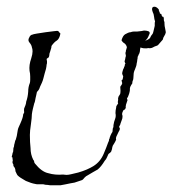

<svg xmlns="http://www.w3.org/2000/svg" viewBox="-20 -541 514 572"><path d="M141 11Q136 11 131.5 11Q127 11 123 10Q115 10 109 8H99Q96 8 92 8Q88 8 85 7Q73 5 57 -2Q39 -12 33 -18Q31 -20 29.5 -23.5Q28 -27 26 -31Q26 -40 21 -45Q19 -48 20 -49Q20 -52 18 -54Q16 -59 18 -61Q18 -62 18 -64Q18 -66 17 -68Q18 -70 17.5 -70.5Q17 -71 17 -72Q15 -72 15 -74L17 -82Q17 -86 19 -88Q19 -90 19.5 -93Q20 -96 20 -100Q22 -104 22 -107Q22 -110 23 -112Q24 -117 25 -120.5Q26 -124 27 -125Q28 -128 30 -136L33 -154Q34 -159 36.5 -164Q39 -169 41 -174Q49 -192 49 -200Q51 -205 52 -206Q51 -214 52 -218L56 -228Q58 -234 58 -238Q63 -252 64 -268Q64 -282 69 -294Q70 -298 70 -303Q70 -308 70 -313Q70 -322 68 -330Q66 -347 73 -367Q75 -373 76 -378.5Q77 -384 77 -388Q77 -392 76.5 -394.5Q76 -397 75 -400Q74 -407 68 -414Q62 -421 67 -429Q70 -437 77 -438Q78 -439 90 -441Q97 -442 103 -443Q109 -444 116 -445L140 -448Q152 -450 154 -448Q155 -446 160 -441Q157 -425 149 -420Q142 -416 134 -405Q133 -403 133 -400.5Q133 -398 132 -396L129 -386Q128 -384 127.5 -382Q127 -380 127 -378Q127 -374 125 -370L122 -368Q122 -367 120 -367Q118 -364 120 -359Q120 -357 120 -354Q120 -351 119 -349Q118 -336 113 -322Q111 -315 109.5 -308.5Q108 -302 105 -295L99 -282Q98 -278 96 -274.5Q94 -271 90 -267Q89 -262 88 -257.5Q87 -253 86 -249Q85 -245 84.5 -241Q84 -237 82 -233Q80 -225 78 -217Q76 -209 75 -201Q75 -191 72 -170Q69 -151 69 -139Q69 -128 69.5 -118Q70 -108 71 -100Q71 -81 79 -65Q81 -64 82 -59Q82 -56 84 -54Q104 -29 124 -25Q144 -19 168 -21Q170 -21 172.5 -20.5Q175 -20 178 -20Q181 -20 184.5 -20.5Q188 -21 192 -22L213 -27Q227 -31 238.5 -36Q250 -41 258 -46Q279 -59 289 -83L296 -100L302 -116Q303 -118 304 -120.5Q305 -123 305 -126Q307 -129 307 -131Q307 -133 308 -134Q310 -140 311 -141Q311 -142 315 -148Q315 -150 315.5 -152.5Q316 -155 316 -158Q318 -162 318 -164.5Q318 -167 318 -169Q319 -171 319 -173Q319 -175 320 -178L323 -187Q326 -195 324 -204Q324 -208 324.5 -212Q325 -216 326 -220Q326 -225 328 -227L332 -233Q330 -236 332 -244Q331 -247 333 -253L338 -261Q339 -265 339 -271Q339 -276 338.5 -278.5Q338 -281 339 -284L342 -288Q343 -289 343 -290Q343 -291 344 -292Q344 -296 343 -297Q343 -300 342 -302Q346 -303 346 -308Q348 -313 346 -316Q344 -320 344 -321Q344 -325 345 -328Q346 -330 346.5 -333Q347 -336 349 -338Q349 -340 350.5 -342.5Q352 -345 352 -349Q355 -353 353 -353Q352 -354 352 -355Q352 -357 351 -358Q352 -360 352 -361.5Q352 -363 353 -365Q353 -368 355 -374Q355 -378 354 -380Q353 -383 355 -388Q355 -392 356 -393L358 -400Q357 -406 352 -411Q345 -415 342 -421Q346 -435 353 -439Q357 -441 361 -443Q365 -445 369 -445Q374 -447 378.5 -447Q383 -447 388 -447Q399 -448 401.5 -448.5Q404 -449 409 -450Q413 -450 416 -449.5Q419 -449 422 -448Q429 -445 424 -437Q420 -426 414 -421Q410 -418 406.5 -415Q403 -412 401 -409L398 -397Q397 -394 397 -391Q397 -388 396 -385Q395 -381 393.5 -379Q392 -377 392 -375Q390 -373 390 -370Q390 -366 389 -363Q389 -361 388.5 -358Q388 -355 387 -351Q387 -346 382 -334Q378 -326 378 -318Q378 -314 377.5 -310.5Q377 -307 377 -305Q376 -303 375.5 -300.5Q375 -298 374 -296Q376 -294 371 -288Q367 -281 367 -278V-275Q367 -270 366 -267Q365 -262 363.5 -258.5Q362 -255 361 -252Q357 -247 359 -245Q361 -243 359 -240L356 -231Q355 -229 355 -226.5Q355 -224 354 -222Q354 -221 355 -221Q356 -221 354 -219Q354 -217 352 -215Q347 -213 347 -211Q343 -204 344 -199Q345 -198 345 -194Q345 -188 343 -184L339 -173Q339 -170 335 -164Q335 -161 337 -159Q337 -155 336 -153Q335 -151 333 -147.5Q331 -144 329 -139Q324 -130 326 -125Q324 -120 321 -115L316 -107Q314 -101 314 -99Q314 -97 311 -89L307 -85Q306 -85 303 -82Q302 -80 301 -77.5Q300 -75 299 -73Q298 -70 296 -67Q294 -64 292 -62Q281 -44 271 -36Q264 -32 256 -27.5Q248 -23 240 -18Q237 -17 232 -12Q227 -5 223 -4Q218 -2 212.5 -0.5Q207 1 202 3Q197 4 190.5 5Q184 6 176 8L160 11ZM412 -397Q402 -397 394 -402Q388 -404 384 -408Q380 -412 375 -417Q373 -421 373 -422Q373 -426 376 -427.5Q379 -429 380 -427Q385 -425 391 -419Q394 -418 397 -417.5Q400 -417 403 -417Q410 -418 418.5 -422Q427 -426 428 -430Q430 -435 433 -438Q436 -441 437 -447L441 -464Q441 -468 441 -471.5Q441 -475 442 -477Q441 -479 440 -484Q439 -489 439 -491Q438 -497 437.5 -499Q437 -501 435 -505Q433 -511 433 -513V-514Q433 -521 440 -521Q446 -521 452 -514Q455 -510 453.5 -510Q452 -510 455 -506Q456 -505 456 -502.5Q456 -500 458 -500Q462 -500 461 -495Q462 -496 463 -493Q464 -490 465 -491Q466 -492 466.5 -490.5Q467 -489 468 -488V-485Q468 -479 469 -477.5Q470 -476 470 -474V-471Q470 -467 470.5 -463.5Q471 -460 472 -456L474 -445Q473 -439 469.5 -434Q466 -429 465 -423L451 -407Q449 -405 445 -404Q441 -403 436 -400Q433 -398 428 -397.5Q423 -397 421 -398Q420 -397 417 -397Q414 -397 412 -397Z"/></svg>

Font: Estonia
Style: Regular
Weight: 400
Designer: Robert E. Leuschke
Foundry: Robert E. Leuschke
Version: Version 1.014; ttfautohint (v1.8.3)